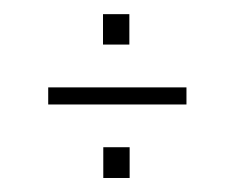

<svg xmlns="http://www.w3.org/2000/svg" viewBox="-20 -381 359 274"><path d="M48.8 -231.9H246.1V-256.3H48.8ZM165 -170.9H127.4V-127H165ZM164.6 -360.8H127V-317.4H164.6Z"/></svg>

Font: SaysetthaMai Thin
Style: Regular
Weight: 100
Designer: John M. Durdin
Foundry: Lao Script for Windows
Version: Version 1.101